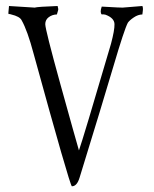

<svg xmlns="http://www.w3.org/2000/svg" viewBox="-20 -655 519 646"><path d="M8.3 -613.3 10.3 -634.8Q88.9 -629.4 96.7 -629.4Q106 -632.3 173.8 -634.8Q177.2 -624 175.3 -619.6Q171.4 -607.9 171.4 -606.4Q155.8 -606 144 -597.2Q132.3 -588.4 132.3 -573.7Q132.3 -555.7 183.3 -371.3Q234.4 -187 245.6 -148.9Q259.3 -187 353.5 -507.8Q365.7 -553.7 365.2 -573.2Q365.2 -594.2 335 -605.5Q328.1 -607.4 322.3 -606.4Q315.4 -613.3 322.3 -632.8Q390.1 -628.9 392.6 -629.4L459 -634.8Q461.9 -628.9 460.4 -617.7L459 -606.4Q444.3 -606 430.2 -596.4Q416 -586.9 410.2 -578.6Q398.4 -556.6 361.8 -432.6Q325.2 -308.6 248 -58.1Q239.3 -28.8 222.7 -28.3H221.7Q213.9 -35.2 93.3 -473.6Q72.3 -552.7 52.7 -586.9Q46.4 -599.6 17.6 -606.4Q12.2 -608.4 10 -607.7Q7.8 -606.9 8.3 -613.3Z"/></svg>

Font: AMoshref-Thulth
Style: Regular
Weight: 400
Designer: Ali Moshref
Foundry: Ali Moshref
Version: Version 0.1